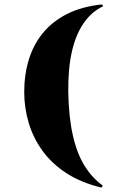

<svg xmlns="http://www.w3.org/2000/svg" viewBox="-20 -752 518 872"><path d="M449 -724Q396 -699 360 -647Q324 -595 306.5 -517.5Q289 -440 290 -336Q292 -222 310.5 -139Q329 -56 363.5 0Q398 56 447 91L441 100Q349 78 282.5 35Q216 -8 173.5 -66.5Q131 -125 110.5 -193.5Q90 -262 90 -334Q90 -412 110.5 -480Q131 -548 174 -601Q217 -654 283.5 -688Q350 -722 443 -732Z"/></svg>

Font: Cinzel Black
Style: Regular
Weight: 900
Designer: Natanael Gama
Version: Version 2.000